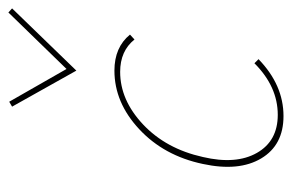

<svg xmlns="http://www.w3.org/2000/svg" viewBox="-142 -568 712 469"><g transform="rotate(-90 214.5 -333.0)"><path d="M277 -503 189 -660 201 -667 281 -527 419 -669 429 -660ZM353 -361Q325 -396 274 -396Q205 -396 145.5 -340Q86 -284 66 -194Q47 -113 76 -62Q105 -11 169 -11Q238 -11 295 -68L305 -58Q242 3 166 3Q95 3 62.5 -51.5Q30 -106 49 -194Q69 -289 134 -349.5Q199 -410 277 -410Q334 -410 365 -372Z"/></g></svg>

Font: EauTestText Thin
Style: Italic
Weight: 250
Italic angle: -12°
Designer: Christian Thalmann (Catharsis Fonts)
Version: Version 0.001;PS 000.001;hotconv 1.0.88;makeotf.lib2.5.64775